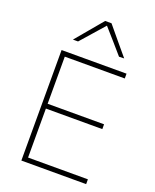

<svg xmlns="http://www.w3.org/2000/svg" viewBox="-174 -1066 938 1164"><g transform="rotate(20 295.5 -484.5)"><path d="M110 0V-713H529V-682H142V-378H506V-347H142V-31H528V0ZM451 -794Q417.5 -832.5 385 -870Q352 -907 318 -946Q284.5 -907.5 252 -871Q219.5 -834 186 -796H153Q189 -839 225.2 -882.2Q261.5 -925.5 298 -969H339Q375 -925.5 411.2 -882Q447.5 -838.5 484 -795Z"/></g></svg>

Font: Heraclito Thin
Style: Regular
Weight: 100
Designer: Kostas Bartsokas (font) & Cristiano Sobral (main changes)
Foundry: Kostas Bartsokas (font) & Cristiano Sobral (main changes)
Version: Version 1.00;July 8, 2020;FontCreator 13.0.0.2655 64-bit